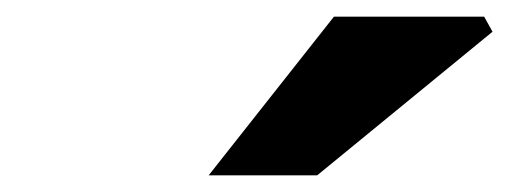

<svg xmlns="http://www.w3.org/2000/svg" viewBox="-20 -780 610 230"><path d="M230 -570 380 -760H560L570 -742L360 -570Z"/></svg>

Font: Source Sans 3 Black
Style: Italic
Weight: 900
Italic angle: -11°
Designer: Paul D. Hunt
Foundry: Adobe
Version: Version 3.052;hotconv 1.1.0;makeotfexe 2.6.0